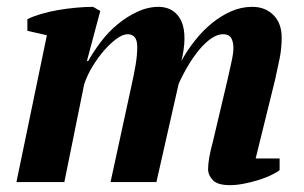

<svg xmlns="http://www.w3.org/2000/svg" viewBox="-20 -532 889 561"><path d="M645 -300Q650 -323 656 -349.5Q662 -376 662 -391Q662 -410 655.5 -421Q649 -432 632 -432Q615 -432 597 -419.5Q579 -407 562 -386.5Q545 -366 529.5 -340Q514 -314 502 -287L437 0H303L364 -281Q371 -312 376 -341Q381 -370 381 -395Q381 -432 353 -432Q339 -432 321 -419Q303 -406 285 -385.5Q267 -365 251 -339Q235 -313 226 -286L168 0H28L117 -429L60 -442V-476Q76 -484 99.5 -491Q123 -498 149 -502.5Q175 -507 202 -509.5Q229 -512 252 -512L273 -500L234 -354H238Q253 -381 274.5 -409.5Q296 -438 323 -460.5Q350 -483 381 -497.5Q412 -512 444 -512Q456 -512 469 -508Q482 -504 493.5 -493.5Q505 -483 512 -465Q519 -447 519 -419Q519 -405 516.5 -387Q514 -369 510 -354Q527 -385 550 -414Q573 -443 599.5 -464.5Q626 -486 655.5 -499Q685 -512 717 -512Q755 -512 779 -488Q803 -464 803 -422Q803 -390 797 -361Q791 -332 784 -300L727 -69H797V-35Q787 -27 769.5 -19Q752 -11 732 -5Q712 1 691 5Q670 9 652 9Q616 9 602 -5.5Q588 -20 588 -38Q588 -67 602 -118Z"/></svg>

Font: PTSerif
Style: Bold Italic
Weight: 700
Italic angle: -12°
Designer: A.Korolkova, O.Umpeleva, V.Yefimov
Foundry: ParaType Ltd
Version: Version 1.000W OFL; ttfautohint (v1.2) -l 8 -r 50 -G 200 -x 